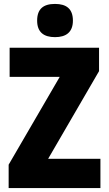

<svg xmlns="http://www.w3.org/2000/svg" viewBox="-20 -957 553 977"><path d="M260 -937C201 -937 169 -912 169 -852C169 -793 203 -768 260 -768C316 -768 351 -793 351 -852C351 -912 318 -937 260 -937ZM491 0V-149H225L484 -595V-714H29V-566H284L24 -119V0Z"/></svg>

Font: Noto Sans Devanagari UI Condensed Black
Style: Regular
Weight: 900
Width: 3
Designer: Jelle Bosma - Monotype Design Team
Foundry: Monotype Imaging Inc.
Version: Version 2.004